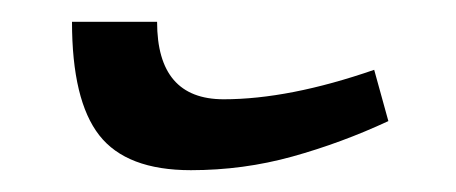

<svg xmlns="http://www.w3.org/2000/svg" viewBox="-20 -358 418 176"><path d="M155 -202Q203 -202 248 -214.5Q293 -227 336 -247L323 -294Q245 -267 185 -267Q124 -267 124 -338H46Q46 -266 71 -234Q96 -202 155 -202Z"/></svg>

Font: Noto Serif Armenian ExtraCondensed Semi
Style: Regular
Weight: 600
Width: 3
Designer: Monotype Design Team
Foundry: Monotype Imaging Inc.
Version: Version 1.901